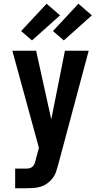

<svg xmlns="http://www.w3.org/2000/svg" viewBox="-20 -1006 540 1026"><path d="M61 0V-105H119Q129 -105 139 -107.5Q149 -110 155.5 -117Q162 -124 165.5 -133.5Q169 -143 171 -152V-153L188 -216L46 -735H173L254 -368L327 -735H454L291 -126Q286 -107 279.5 -88Q273 -69 261 -53.5Q249 -38 232.5 -26Q216 -14 197.5 -8.5Q179 -3 159 -1.5Q139 0 119 0ZM321 -790 263 -840 399 -986 471 -924ZM151 -790 93 -840 229 -986 301 -924Z"/></svg>

Font: Iosevka SS18 Extrabold
Style: Regular
Weight: 800
Monospace: yes
Designer: Belleve Invis
Foundry: Belleve Invis
Version: Version 25.1.1; ttfautohint (v1.8.4)